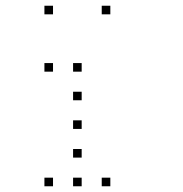

<svg xmlns="http://www.w3.org/2000/svg" viewBox="-20 -685 640 670"><path d="M136 -665Q135 -665 135 -665Q135 -665 135 -664V-636Q135 -635 135 -635Q135 -635 136 -635H164Q165 -635 165 -635Q165 -635 165 -636V-664Q165 -665 165 -665Q165 -665 164 -665ZM336 -665Q335 -665 335 -665Q335 -665 335 -664V-636Q335 -635 335 -635Q335 -635 336 -635H364Q365 -635 365 -635Q365 -635 365 -636V-664Q365 -665 365 -665Q365 -665 364 -665ZM136 -465Q135 -465 135 -465Q135 -465 135 -464V-436Q135 -435 135 -435Q135 -435 136 -435H164Q165 -435 165 -435Q165 -435 165 -436V-464Q165 -465 165 -465Q165 -465 164 -465ZM236 -465Q235 -465 235 -465Q235 -465 235 -464V-436Q235 -435 235 -435Q235 -435 236 -435H264Q265 -435 265 -435Q265 -435 265 -436V-464Q265 -465 265 -465Q265 -465 264 -465ZM236 -365Q235 -365 235 -365Q235 -365 235 -364V-336Q235 -335 235 -335Q235 -335 236 -335H264Q265 -335 265 -335Q265 -335 265 -336V-364Q265 -365 265 -365Q265 -365 264 -365ZM236 -265Q235 -265 235 -265Q235 -265 235 -264V-236Q235 -235 235 -235Q235 -235 236 -235H264Q265 -235 265 -235Q265 -235 265 -236V-264Q265 -265 265 -265Q265 -265 264 -265ZM236 -165Q235 -165 235 -165Q235 -165 235 -164V-136Q235 -135 235 -135Q235 -135 236 -135H264Q265 -135 265 -135Q265 -135 265 -136V-164Q265 -165 265 -165Q265 -165 264 -165ZM136 -65Q135 -65 135 -65Q135 -65 135 -64V-36Q135 -35 135 -35Q135 -35 136 -35H164Q165 -35 165 -35Q165 -35 165 -36V-64Q165 -65 165 -65Q165 -65 164 -65ZM236 -65Q235 -65 235 -65Q235 -65 235 -64V-36Q235 -35 235 -35Q235 -35 236 -35H264Q265 -35 265 -35Q265 -35 265 -36V-64Q265 -65 265 -65Q265 -65 264 -65ZM336 -65Q335 -65 335 -65Q335 -65 335 -64V-36Q335 -35 335 -35Q335 -35 336 -35H364Q365 -35 365 -35Q365 -35 365 -36V-64Q365 -65 365 -65Q365 -65 364 -65Z"/></svg>

Font: Doto Black Thin
Style: Regular
Weight: 250
Monospace: yes
Version: Version 1.000